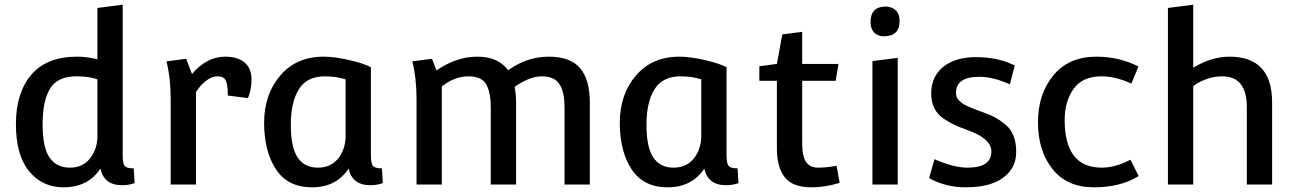

<svg xmlns="http://www.w3.org/2000/svg" viewBox="-20 -788 5533 820"><path d="M504 -768V-125Q504 -89 512.5 -79Q521 -69 551 -69L555 -6Q530 3 502 3Q424 3 409 -68Q356 12 251 12Q161 12 104.5 -56.5Q48 -125 48 -258Q48 -391 113.5 -468.5Q179 -546 310 -546Q350 -546 396 -535V-754ZM396 -207V-449Q362 -462 307 -462Q226 -462 194 -410Q162 -358 162 -257.5Q162 -157 192 -114.5Q222 -72 278 -72Q334 -72 365 -112Q396 -152 396 -207Z M709 -364Q709 -454 691 -526L775 -537L800 -472Q863 -546 942 -546Q995 -546 1024.5 -521Q1054 -496 1054 -450Q1054 -404 1039 -369L953 -380Q953 -425 944.5 -443.5Q936 -462 909.5 -462Q883 -462 857.5 -441Q832 -420 817 -394V0H709Z M1564 -501V-127Q1564 -92 1572 -80.5Q1580 -69 1611 -69L1615 -6Q1590 3 1562 3Q1484 3 1469 -68Q1416 12 1312.5 12Q1209 12 1158.5 -65Q1108 -142 1108 -263.5Q1108 -385 1177 -465.5Q1246 -546 1362 -546Q1409 -546 1471.5 -531.5Q1534 -517 1564 -501ZM1456 -209V-449Q1417 -462 1367 -462Q1291 -462 1256.5 -407Q1222 -352 1222 -255Q1222 -158 1251.5 -115Q1281 -72 1337 -72Q1393 -72 1424.5 -111.5Q1456 -151 1456 -209Z M1759 -364Q1759 -454 1741 -526L1825 -537L1844 -487Q1929 -546 2018.5 -546Q2108 -546 2150 -488Q2231 -546 2323.5 -546Q2416 -546 2457.5 -497Q2499 -448 2499 -350V0H2391V-330Q2391 -427 2345 -451Q2325 -462 2294 -462Q2242 -462 2178 -417Q2184 -386 2184 -350V0H2076V-330Q2076 -392 2057 -427Q2038 -462 1980 -462Q1922 -462 1867 -419V0H1759Z M3083 -501V-127Q3083 -92 3091 -80.5Q3099 -69 3130 -69L3134 -6Q3109 3 3081 3Q3003 3 2988 -68Q2935 12 2831.5 12Q2728 12 2677.5 -65Q2627 -142 2627 -263.5Q2627 -385 2696 -465.5Q2765 -546 2881 -546Q2928 -546 2990.5 -531.5Q3053 -517 3083 -501ZM2975 -209V-449Q2936 -462 2886 -462Q2810 -462 2775.5 -407Q2741 -352 2741 -255Q2741 -158 2770.5 -115Q2800 -72 2856 -72Q2912 -72 2943.5 -111.5Q2975 -151 2975 -209Z M3321 -641 3406 -652V-515H3561L3549 -443H3406V-175Q3406 -121 3422.5 -96.5Q3439 -72 3474 -72Q3509 -72 3553 -80L3566 -7Q3504 12 3446 12Q3365 12 3331.5 -31Q3298 -74 3298 -153V-443H3223V-505L3298 -515Z M3763 -760Q3788 -760 3805 -744.5Q3822 -729 3822 -698Q3822 -633 3754 -633Q3730 -633 3714 -648.5Q3698 -664 3698 -694Q3698 -760 3763 -760ZM3706 0V-527L3814 -541V0Z M3948 -27 3971 -108Q4053 -72 4112 -72Q4214 -72 4214 -141Q4214 -195 4116 -231Q4078 -245 4059 -253.5Q4040 -262 4012 -280Q3957 -316 3957 -388.5Q3957 -461 4008.5 -502.5Q4060 -544 4148 -544Q4237 -544 4301 -514Q4313 -509 4314 -509L4293 -428Q4220 -460 4163 -460Q4063 -460 4063 -392Q4063 -372 4073.5 -361.5Q4084 -351 4090 -346.5Q4096 -342 4110 -335.5Q4124 -329 4130.5 -326.5Q4137 -324 4155 -317Q4173 -310 4191.5 -303.5Q4210 -297 4230.5 -286Q4251 -275 4274 -256Q4320 -218 4320 -140Q4320 -87 4289 -52Q4234 12 4105 12Q4019 12 3948 -27Z M4662 -546Q4760 -546 4842 -504L4812 -431Q4744 -462 4684 -462Q4604 -462 4565.5 -409Q4527 -356 4527 -276Q4527 -72 4685 -72Q4744 -72 4808 -106L4843 -36Q4766 12 4651.5 12Q4537 12 4475 -66Q4413 -144 4413 -265.5Q4413 -387 4479 -466.5Q4545 -546 4662 -546Z M5076 0H4968V-754L5076 -768V-499Q5155 -546 5231 -546Q5413 -546 5413 -350V0H5305V-330Q5305 -462 5200 -462Q5160 -462 5124 -447Q5088 -432 5076 -419Z"/></svg>

Font: Convergence
Style: Regular
Weight: 400
Designer: Nicolas Silva and John Vargas
Foundry: Nicolas Silva and Jonh Vargas
Version: Version 1.002